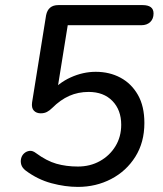

<svg xmlns="http://www.w3.org/2000/svg" viewBox="-20 -725 640 754"><path d="M286 9Q236 9 182 -5.5Q128 -20 81 -55Q67 -66 63.5 -78.5Q60 -91 63 -103Q66 -115 75 -123Q84 -131 96 -132.5Q108 -134 121 -124Q163 -93 201.5 -82Q240 -71 286 -71Q334 -71 372.5 -92.5Q411 -114 433.5 -151Q456 -188 456 -235Q456 -293 421.5 -328.5Q387 -364 328 -364Q287 -364 252 -348.5Q217 -333 185 -301Q175 -291 164.5 -285.5Q154 -280 140 -280Q123 -280 113 -290.5Q103 -301 106 -323L161 -665Q165 -685 177 -695Q189 -705 209 -705H540Q561 -705 572 -697Q583 -689 583 -672Q583 -651 570 -638.5Q557 -626 535 -626H246L203 -359H177Q209 -399 257.5 -421Q306 -443 356 -443Q410 -443 453 -420Q496 -397 521.5 -352.5Q547 -308 547 -242Q547 -166 511.5 -109.5Q476 -53 416.5 -22Q357 9 286 9Z"/></svg>

Font: Nunito Medium
Style: Italic
Weight: 500
Designer: Vernon Adams
Foundry: Vernon Adams
Version: Version 3.601